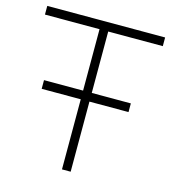

<svg xmlns="http://www.w3.org/2000/svg" viewBox="-108 -809 805 897"><g transform="rotate(15 295.0 -360.0)"><path d="M274 -339V0H316V-339H505V-381H316V-678H580V-720H10V-678H274V-381H85V-339Z"/></g></svg>

Font: Vela Sans ExtLt
Style: Regular
Weight: 200
Designer: Principal design: Mikhail Sharanda - project Manrope.
Design modification: Ravid Balaliev
Foundry: Mikhail Sharanda
Version: Version 1.001